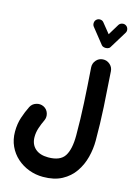

<svg xmlns="http://www.w3.org/2000/svg" viewBox="-175 -1044 987 1416"><g transform="rotate(15 319.0 -336.0)"><path d="M603.5 -952.1Q616.7 -943.8 620.6 -928Q624.5 -912.1 616.2 -898.4L535.2 -766.6Q529.3 -757.3 516.4 -753.9Q503.4 -750.5 490.5 -753.2Q477.5 -755.9 471.2 -763.7L377.4 -881.3Q368.2 -893.6 369.9 -909.9Q371.6 -926.3 383.8 -936Q396 -945.8 412.4 -944.1Q428.7 -942.4 438 -929.7L498 -855.5L549.3 -939.9Q557.6 -953.1 574 -956.8Q590.3 -960.4 603.5 -952.1ZM16.6 16.6Q16.6 -43 33 -92.3Q49.3 -141.6 70.8 -184.6Q84.5 -211.9 114.3 -221.4Q144 -231 171.4 -217.8Q198.7 -204.1 208 -174.8Q217.3 -145.5 204.1 -118.2Q189.5 -88.4 177.7 -53.2Q166 -18.1 166 16.6Q166 72.8 201.7 105Q237.3 137.2 301.3 137.2Q393.1 137.2 426.5 85.2Q460 33.2 460 -72.3Q460 -196.3 453.4 -319.8Q446.8 -443.4 436.5 -585.9Q434.6 -616.7 454.6 -640.1Q474.6 -663.6 505.4 -665.5Q535.6 -667.5 559.1 -647.2Q582.5 -627 584.5 -596.7Q594.7 -454.1 601.8 -327.9Q608.9 -201.7 608.9 -72.3Q608.9 -8.8 592.5 54.7Q576.2 118.2 540 170.7Q503.9 223.1 445.1 254.6Q386.2 286.1 301.3 286.1Q245.1 286.1 193.8 266.8Q142.6 247.6 102.5 211.9Q62.5 176.3 39.6 126.7Q16.6 77.1 16.6 16.6Z"/></g></svg>

Font: Mikhak-DS1-FD ExtraBold
Style: Regular
Weight: 800
Designer: Amin Abedi
Version: Version 3.2